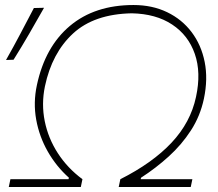

<svg xmlns="http://www.w3.org/2000/svg" viewBox="-20 -745 870 765"><path d="M15 0 21.5 -31H253L254.5 -37Q204.5 -81.5 170.5 -141Q136.5 -200.5 124.2 -268.5Q112 -336.5 127 -406Q159.5 -558.5 258.5 -641.8Q357.5 -725 512 -725Q586.5 -725 645.8 -696.5Q705 -668 743.5 -617Q782 -566 795.5 -498.2Q809 -430.5 792.5 -352Q778 -283 741 -225.8Q704 -168.5 652.5 -121.8Q601 -75 542 -37L540.5 -31H746.5L740 0H453L459.5 -31Q587.5 -95.5 663.5 -176.5Q739.5 -257.5 761 -359Q782 -456 756.2 -530.2Q730.5 -604.5 666 -647.2Q601.5 -690 505 -692Q355 -689 271 -611.5Q187 -534 159 -401Q144.5 -331 158.2 -262.5Q172 -194 210.5 -134.5Q249 -75 308.5 -31L302 0ZM4 -506Q33.5 -558 60.8 -609.8Q88 -661.5 115 -713L155.5 -714Q126 -661.5 96.2 -610.2Q66.5 -559 34 -507Z"/></svg>

Font: Commissioner Flair Thin
Style: Italic
Weight: 100
Italic angle: -12°
Designer: Kostas Bartsokas
Foundry: Kostas Bartsokas
Version: Version 1.000; ttfautohint (v1.8.3)